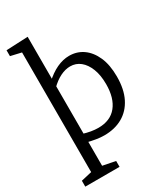

<svg xmlns="http://www.w3.org/2000/svg" viewBox="-239 -877 1059 1213"><g transform="rotate(-30 290.5 -271.0)"><path d="M12 230V187L103 166L90 182V-717L103 -701L12 -722V-765L170 -772V-453L153 -451Q199 -494 245 -515.5Q291 -537 336 -537Q393 -537 437 -506Q481 -475 507 -416.5Q533 -358 533 -273Q533 -181 501.5 -118Q470 -55 413 -22.5Q356 10 279 10Q251 10 221 5Q191 0 158 -8L170 -17V182L160 167L262 187V230ZM270 -50Q358 -50 404 -107Q450 -164 450 -265Q450 -331 431.5 -378Q413 -425 381.5 -450.5Q350 -476 308 -476Q273 -476 235.5 -457.5Q198 -439 160 -401L170 -421V-55L159 -69Q220 -50 270 -50Z"/></g></svg>

Font: Bitter Thin
Style: Regular
Weight: 400
Version: Version 3.021